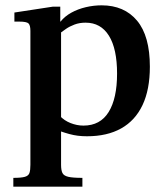

<svg xmlns="http://www.w3.org/2000/svg" viewBox="-20 -500 627 720"><path d="M30 200V167Q60 167 73.5 163Q87 159 90.5 148.5Q94 138 94 118V-384Q94 -405 87 -412Q80 -419 52 -419H34V-453L178 -475H206V-419H209V118Q209 138 214 148.5Q219 159 236 163Q253 167 289 167V200ZM306 11Q288 11 272 9Q256 7 239.5 2.5Q223 -2 203 -9V-67Q212 -57 222.5 -50Q233 -43 244.5 -38.5Q256 -34 268 -31.5Q280 -29 293 -29Q356 -29 387.5 -80Q419 -131 419 -224Q419 -317 388.5 -366Q358 -415 301 -415Q278 -415 259.5 -408Q241 -401 228 -392Q215 -383 207 -377V-419Q223 -439 247.5 -452.5Q272 -466 301.5 -473Q331 -480 361 -480Q446 -480 494 -422.5Q542 -365 542 -250Q542 -164 514.5 -106Q487 -48 434.5 -18.5Q382 11 306 11Z"/></svg>

Font: Frank Ruhl Libre Medium
Style: Regular
Weight: 500
Designer: Yanek Iontef
Foundry: Fontef
Version: Version 6.004